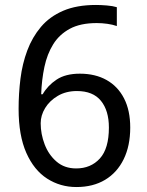

<svg xmlns="http://www.w3.org/2000/svg" viewBox="-20 -744 591 774"><path d="M288 10Q223 10 170 -24Q117 -58 86 -128Q55 -198 55 -305Q55 -367 62.5 -427Q70 -487 90 -540.5Q110 -594 145 -635.5Q180 -677 234.5 -700.5Q289 -724 367 -724Q386 -724 410.5 -722Q435 -720 451 -715V-639Q434 -645 412.5 -648Q391 -651 370 -651Q304 -651 261.5 -628Q219 -605 194.5 -565.5Q170 -526 159 -474Q148 -422 146 -364H152Q172 -399 208 -423Q244 -447 302 -447Q364 -447 409.5 -421.5Q455 -396 480 -347.5Q505 -299 505 -230Q505 -156 478.5 -102Q452 -48 403.5 -19Q355 10 288 10ZM287 -65Q346 -65 382.5 -105Q419 -145 419 -230Q419 -298 387 -337.5Q355 -377 290 -377Q246 -377 213 -357.5Q180 -338 162 -308.5Q144 -279 144 -247Q144 -204 160 -162Q176 -120 208 -92.5Q240 -65 287 -65Z"/></svg>

Font: hexusinhala05
Style: Book
Weight: 400
Designer: Jelle Bosma - Monotype Design Team
Foundry: Monotype Imaging Inc.
Version: Version 2.003